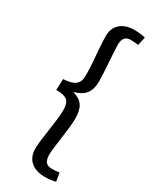

<svg xmlns="http://www.w3.org/2000/svg" viewBox="-262 -883 938 1170"><g transform="rotate(30 207.0 -297.5)"><path d="M82 -345Q138 -347 164.5 -367Q191 -387 191 -430Q191 -469 187.5 -520Q184 -571 180 -620.5Q176 -670 176 -704Q176 -759 212 -790.5Q248 -822 312 -822Q329 -822 350 -819.5Q371 -817 387 -813L374 -754Q358 -756 344 -757Q330 -758 319 -758Q266 -758 266 -693Q266 -675 268 -643.5Q270 -612 272.5 -575Q275 -538 277 -502Q279 -466 279 -439Q279 -386 254 -354Q229 -322 175 -308Q225 -294 246 -263Q267 -232 267 -173Q267 -149 263 -110.5Q259 -72 253 -31Q247 10 243 44Q239 78 239 93Q239 130 252 146.5Q265 163 296 163Q310 163 324 162Q338 161 348 159L358 218Q324 227 282 227Q218 227 182.5 195Q147 163 147 105Q147 82 151.5 45Q156 8 162.5 -34Q169 -76 173.5 -115Q178 -154 178 -181Q178 -231 156.5 -249Q135 -267 79 -267Z"/></g></svg>

Font: Literata 7pt
Style: Italic
Weight: 400
Italic angle: -2°
Designer: Latin by Veronika Burian and Jose Scaglione. Greek by Irene Vlachou. Cyrillic by Vera Evstafieva
Foundry: TypeTogether
Version: Version 3.002